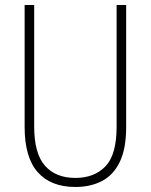

<svg xmlns="http://www.w3.org/2000/svg" viewBox="-20 -734 600 764"><path d="M482 -228Q482 -142 456.5 -89.5Q431 -37 385.5 -13.5Q340 10 280 10Q182 10 130 -49Q78 -108 78 -229V-714H116V-231Q116 -123 159 -74.5Q202 -26 280 -26Q355 -26 399.5 -72Q444 -118 444 -229V-714H482Z"/></svg>

Font: Noto Sans Gujarati UI Condensed ExtraLight
Style: Regular
Weight: 200
Width: 3
Designer: Jelle Bosma - Monotype Design Team, Universal Thirst
Foundry: Monotype Imaging Inc.
Version: Version 2.106; ttfautohint (v1.8.4.7-5d5b)